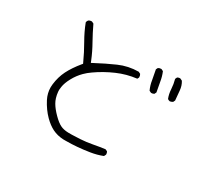

<svg xmlns="http://www.w3.org/2000/svg" viewBox="-137 -903 1275 1168"><g transform="rotate(30 500.0 -319.0)"><path d="M846.2 -641.1Q844.7 -641.6 842.5 -641.6Q840.3 -641.6 836.9 -641.1Q830.6 -640.1 824.7 -636.2L818.8 -623.5Q827.6 -591.3 829.6 -557.4Q831.5 -523.4 842.8 -495.6Q850.1 -490.2 859.4 -488.8Q869.1 -490.7 878.4 -496.1L884.8 -509.3Q881.3 -543 878.7 -575.9Q876 -608.9 859.9 -634.3ZM732.9 -477.1Q734.4 -476.6 737.8 -476.6Q741.2 -476.6 746.1 -477.8Q751 -479 755.4 -481.9L761.7 -495.1Q754.4 -530.3 749 -563.7Q743.7 -597.2 731 -627L718.3 -633.3Q716.8 -633.8 715.8 -633.8Q703.6 -633.8 694.8 -627.9L688.5 -615.2Q695.8 -580.1 701.7 -545.4Q706.5 -513.2 720.2 -483.4ZM188.5 -200.7Q188.5 -159.7 208 -121.6Q235.4 -68.8 272.9 -31.2Q304.7 0.5 336.9 16.6Q371.6 33.7 413.6 35.6Q422.9 35.6 432.1 35.6Q508.8 35.6 594.7 22Q639.2 15.1 678.7 -0.5L685.1 -13.2Q685.5 -14.6 685.5 -15.9Q685.5 -17.1 685.3 -18.6Q685.1 -20 684.8 -21.7Q684.6 -23.4 684.1 -25.1Q683.6 -26.9 683.1 -28.8Q682.1 -31.7 680.2 -34.7L666.5 -41Q626 -35.6 584.7 -27.8Q543.5 -20 502.4 -17.6Q461.4 -15.1 444.1 -15.1Q426.8 -15.1 418.9 -15.1Q386.2 -16.1 364.3 -26.9Q340.8 -38.1 310.1 -69.1Q279.3 -100.1 263.2 -127.9Q246.1 -156.7 241.7 -199.7Q241.2 -205.1 241.2 -212.9Q241.2 -220.7 243.7 -234.9Q248 -264.2 268.1 -301.3Q288.1 -338.4 317.4 -367.7Q336.4 -386.7 360.4 -403.3Q418.5 -444.3 484.9 -473.1Q548.8 -501 619.1 -509.3L624.5 -520Q625 -521.5 625 -522.5Q625 -534.7 619.1 -543.5L605.5 -550.3Q533.7 -549.8 469.5 -521.5Q405.3 -493.2 339.4 -458L326.2 -451.2L320.8 -464.8Q299.8 -516.6 271.5 -566.4Q244.1 -615.2 220.2 -666L207.5 -672.4Q206.1 -672.9 202.6 -672.9Q199.2 -672.9 193.6 -671.4Q188 -669.9 183.1 -666Q177.2 -659.2 175.8 -649.9Q196.3 -595.7 227.5 -541.5Q258.8 -487.3 284.7 -430.2L288.1 -422.9L282.7 -416.5Q241.7 -366.7 218.8 -321.3Q196.3 -276.4 189.9 -222.2Q188.5 -211.4 188.5 -200.7Z"/></g></svg>

Font: NaikaiFont
Style: ExtraLight
Weight: 200
Version: Version 1.89